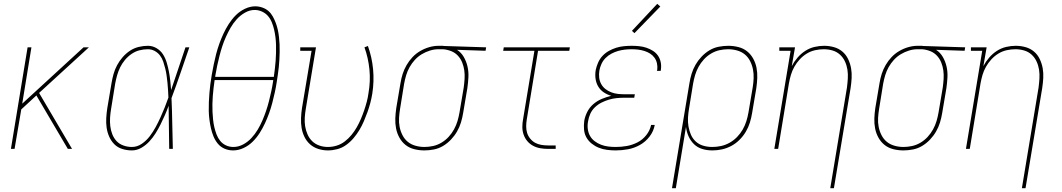

<svg xmlns="http://www.w3.org/2000/svg" viewBox="-20 -777 5540 1002"><path d="M37 0 124 -530H144L96 -236L416 -530H444L184 -292L356 0H334L178 -265L170 -279L91 -206L56 0Z M668 8Q643 8 618.5 0.5Q594 -7 577 -24Q560 -41 550 -63.5Q540 -86 536.5 -110.5Q533 -135 534.5 -161Q536 -187 540 -213L562 -343Q566 -367 572.5 -390.5Q579 -414 591 -436.5Q603 -459 620 -478.5Q637 -498 658 -512Q679 -526 703.5 -532Q728 -538 752 -538Q776 -538 797 -525.5Q818 -513 830.5 -493.5Q843 -474 850 -450.5Q857 -427 861.5 -403.5Q866 -380 868.5 -356Q871 -332 873 -307Q892 -363 910.5 -418.5Q929 -474 948 -530H968Q945 -464 922.5 -397.5Q900 -331 875 -265Q878 -199 879 -132.5Q880 -66 882 0H863Q862 -56 861.5 -112.5Q861 -169 860 -225Q851 -200 840.5 -176Q830 -152 818 -128Q806 -104 792 -81.5Q778 -59 759.5 -39Q741 -19 717.5 -5.5Q694 8 668 8ZM668 -10Q696 -10 720 -26.5Q744 -43 761.5 -66Q779 -89 792.5 -114Q806 -139 817.5 -164.5Q829 -190 839.5 -216Q850 -242 859 -268Q858 -287 857 -306.5Q856 -326 854 -345Q852 -364 849.5 -382.5Q847 -401 842.5 -419Q838 -437 832 -455Q826 -473 815 -487.5Q804 -502 787.5 -511Q771 -520 752 -520Q730 -520 708 -514.5Q686 -509 666.5 -495.5Q647 -482 632 -464Q617 -446 607 -425.5Q597 -405 591 -383.5Q585 -362 581 -340L560 -210Q556 -187 554.5 -164Q553 -141 555.5 -119Q558 -97 566 -76.5Q574 -56 588.5 -40.5Q603 -25 624.5 -17.5Q646 -10 668 -10Z M1197 8Q1173 8 1152 -1Q1131 -10 1117 -27Q1103 -44 1094.5 -64.5Q1086 -85 1081 -107Q1076 -129 1073 -152Q1070 -175 1069.5 -198Q1069 -221 1070 -245Q1071 -269 1073 -292.5Q1075 -316 1078 -339.5Q1081 -363 1085 -386Q1090 -414 1095.5 -441Q1101 -468 1108 -495Q1115 -522 1124.5 -548.5Q1134 -575 1146 -601Q1158 -627 1174 -652Q1190 -677 1210.5 -697.5Q1231 -718 1258 -731Q1285 -744 1312 -744Q1331 -744 1349.5 -737.5Q1368 -731 1381.5 -719Q1395 -707 1404 -690.5Q1413 -674 1419.5 -656.5Q1426 -639 1430 -620.5Q1434 -602 1436 -583.5Q1438 -565 1439 -545.5Q1440 -526 1439.5 -506Q1439 -486 1438 -466.5Q1437 -447 1435 -427Q1433 -407 1430 -387.5Q1427 -368 1424 -348Q1420 -321 1414 -294Q1408 -267 1401 -240Q1394 -213 1384.5 -186.5Q1375 -160 1363 -134Q1351 -108 1335.5 -83.5Q1320 -59 1299 -38Q1278 -17 1251 -4.5Q1224 8 1197 8ZM1409 -376Q1412 -397 1414.5 -418Q1417 -439 1418.5 -459.5Q1420 -480 1420.5 -501Q1421 -522 1420.5 -542.5Q1420 -563 1417.5 -583Q1415 -603 1410.5 -622.5Q1406 -642 1398.5 -660.5Q1391 -679 1378.5 -693.5Q1366 -708 1347.5 -716.5Q1329 -725 1309 -725Q1283 -725 1258.5 -711Q1234 -697 1215.5 -676.5Q1197 -656 1183.5 -632.5Q1170 -609 1159 -584.5Q1148 -560 1140 -535.5Q1132 -511 1125.5 -485.5Q1119 -460 1113.5 -434.5Q1108 -409 1104 -384Q1104 -382 1103.5 -380Q1103 -378 1103 -376ZM1198 -10Q1224 -10 1248.5 -23Q1273 -36 1292 -56.5Q1311 -77 1325 -100.5Q1339 -124 1349.5 -148.5Q1360 -173 1368.5 -198Q1377 -223 1383.5 -248.5Q1390 -274 1395.5 -299.5Q1401 -325 1405 -351Q1405 -353 1405.5 -355Q1406 -357 1406 -359H1100Q1097 -338 1094.5 -317Q1092 -296 1090.5 -275.5Q1089 -255 1088.5 -234.5Q1088 -214 1089 -193.5Q1090 -173 1092 -153Q1094 -133 1098.5 -113.5Q1103 -94 1110 -75.5Q1117 -57 1129 -42Q1141 -27 1159 -18.5Q1177 -10 1198 -10Z M1691 8Q1665 8 1640.5 0Q1616 -8 1598 -24Q1580 -40 1569 -62.5Q1558 -85 1554 -109.5Q1550 -134 1551 -160.5Q1552 -187 1556 -213L1606 -512H1547V-530H1629L1576 -210Q1572 -187 1570.5 -163.5Q1569 -140 1572.5 -118Q1576 -96 1585 -75.5Q1594 -55 1609.5 -40Q1625 -25 1646.5 -17.5Q1668 -10 1691 -10Q1714 -10 1737 -17Q1760 -24 1779.5 -39Q1799 -54 1814.5 -73Q1830 -92 1842 -113Q1854 -134 1863.5 -156.5Q1873 -179 1880.5 -201Q1888 -223 1894 -245.5Q1900 -268 1903 -291Q1914 -353 1908 -414Q1902 -475 1882 -530L1900 -537Q1921 -479 1927 -416Q1933 -353 1923 -289Q1919 -264 1912.5 -239.5Q1906 -215 1897.5 -191.5Q1889 -168 1879 -144.5Q1869 -121 1855.5 -98.5Q1842 -76 1825 -56Q1808 -36 1786.5 -20.5Q1765 -5 1740 1.5Q1715 8 1691 8Z M2195 8Q2168 8 2142 1.5Q2116 -5 2096.5 -20.5Q2077 -36 2064.5 -58.5Q2052 -81 2047 -106.5Q2042 -132 2043 -159Q2044 -186 2048 -213L2070 -343Q2074 -368 2081.5 -391.5Q2089 -415 2102 -437.5Q2115 -460 2133 -479Q2151 -498 2173.5 -511Q2196 -524 2220.5 -531Q2245 -538 2269 -538Q2273 -538 2276 -538Q2279 -538 2283 -538Q2287 -538 2290.5 -538Q2294 -538 2298 -537L2517 -530L2514 -512L2365 -517Q2387 -503 2400.5 -479.5Q2414 -456 2420 -429Q2426 -402 2424.5 -373.5Q2423 -345 2419 -317L2397 -187Q2393 -162 2385.5 -137.5Q2378 -113 2365 -90.5Q2352 -68 2333.5 -48.5Q2315 -29 2292.5 -15.5Q2270 -2 2244.5 3Q2219 8 2195 8ZM2195 -10Q2217 -10 2240 -15Q2263 -20 2284 -32.5Q2305 -45 2321.5 -63Q2338 -81 2349.5 -102Q2361 -123 2367.5 -145Q2374 -167 2378 -190L2400 -320Q2403 -342 2404.5 -365Q2406 -388 2403 -409.5Q2400 -431 2392 -451Q2384 -471 2369.5 -486.5Q2355 -502 2335 -510Q2315 -518 2293 -520H2280Q2277 -520 2274 -520Q2271 -520 2268 -520Q2246 -520 2223.5 -513Q2201 -506 2181 -494Q2161 -482 2145 -464.5Q2129 -447 2117.5 -426.5Q2106 -406 2099.5 -384Q2093 -362 2089 -340L2068 -210Q2064 -186 2062.5 -162Q2061 -138 2065.5 -115Q2070 -92 2080.5 -71.5Q2091 -51 2108 -37Q2125 -23 2148 -16.5Q2171 -10 2195 -10Z M2840 0Q2819 0 2799 -3.5Q2779 -7 2761.5 -16.5Q2744 -26 2731.5 -41Q2719 -56 2712.5 -75Q2706 -94 2706 -114.5Q2706 -135 2710 -156L2769 -512H2606L2609 -530H2954L2951 -512H2788L2729 -153Q2726 -135 2726 -117Q2726 -99 2731 -83Q2736 -67 2747 -53.5Q2758 -40 2772.5 -32Q2787 -24 2804.5 -21Q2822 -18 2840 -18H2880V0Z M3193 8Q3170 8 3147.5 5Q3125 2 3105 -6Q3085 -14 3068 -27.5Q3051 -41 3040.5 -59.5Q3030 -78 3028 -100.5Q3026 -123 3029 -146Q3033 -170 3045 -193.5Q3057 -217 3077 -234Q3097 -251 3121 -261Q3145 -271 3170 -277Q3149 -283 3131 -295Q3113 -307 3102 -325.5Q3091 -344 3088 -366.5Q3085 -389 3089 -412Q3093 -431 3101.5 -450.5Q3110 -470 3124.5 -485.5Q3139 -501 3158 -511.5Q3177 -522 3196.5 -528Q3216 -534 3236.5 -536Q3257 -538 3276 -538Q3296 -538 3315.5 -536Q3335 -534 3353 -528Q3371 -522 3387 -512Q3403 -502 3413.5 -487Q3424 -472 3428 -453Q3432 -434 3429 -414Q3429 -412 3428.5 -410.5Q3428 -409 3428 -407H3408Q3409 -408 3409 -410Q3409 -412 3410 -413Q3412 -430 3408.5 -446.5Q3405 -463 3395.5 -476Q3386 -489 3372.5 -497.5Q3359 -506 3343 -511Q3327 -516 3310.5 -518Q3294 -520 3276 -520Q3259 -520 3241 -518Q3223 -516 3205.5 -511Q3188 -506 3171 -497Q3154 -488 3140.5 -474.5Q3127 -461 3119 -443.5Q3111 -426 3108 -409Q3105 -390 3107 -372Q3109 -354 3117.5 -338.5Q3126 -323 3139.5 -312.5Q3153 -302 3169.5 -295.5Q3186 -289 3204 -287Q3222 -285 3241 -285H3293L3290 -267H3238Q3218 -267 3198 -265Q3178 -263 3158 -257Q3138 -251 3119 -241.5Q3100 -232 3084.5 -217Q3069 -202 3060.5 -183Q3052 -164 3049 -144Q3045 -124 3047.5 -104Q3050 -84 3059 -68Q3068 -52 3083 -40.5Q3098 -29 3116 -22Q3134 -15 3153.5 -12.5Q3173 -10 3193 -10Q3222 -10 3250.5 -15Q3279 -20 3306 -33.5Q3333 -47 3352.5 -71.5Q3372 -96 3378 -125H3397Q3391 -92 3370 -64.5Q3349 -37 3319.5 -20.5Q3290 -4 3257.5 2Q3225 8 3193 8ZM3291 -604 3278 -616 3410 -757 3426 -743Z M3487 205 3578 -343Q3582 -368 3589.5 -392.5Q3597 -417 3610 -439.5Q3623 -462 3641.5 -481.5Q3660 -501 3682.5 -514.5Q3705 -528 3730.5 -533Q3756 -538 3781 -538Q3807 -538 3833 -531.5Q3859 -525 3878.5 -509.5Q3898 -494 3910.5 -471.5Q3923 -449 3928 -423.5Q3933 -398 3932 -371Q3931 -344 3927 -317L3905 -187Q3901 -162 3893.5 -137.5Q3886 -113 3872.5 -90Q3859 -67 3839.5 -47.5Q3820 -28 3796.5 -15.5Q3773 -3 3748 2.5Q3723 8 3698 8Q3670 8 3645 0.5Q3620 -7 3602 -24.5Q3584 -42 3573.5 -65.5Q3563 -89 3560 -115L3507 205ZM3697 -10Q3720 -10 3743 -15Q3766 -20 3787.5 -32Q3809 -44 3826.5 -62Q3844 -80 3856 -101Q3868 -122 3875 -144.5Q3882 -167 3886 -190L3908 -320Q3912 -344 3913 -368Q3914 -392 3909.5 -415Q3905 -438 3894.5 -458.5Q3884 -479 3867 -493Q3850 -507 3827 -513.5Q3804 -520 3780 -520Q3758 -520 3735 -515Q3712 -510 3691 -497.5Q3670 -485 3653.5 -467Q3637 -449 3625.5 -428Q3614 -407 3607.5 -385Q3601 -363 3597 -340L3576 -211Q3572 -188 3570.5 -164Q3569 -140 3573 -117Q3577 -94 3586 -73.5Q3595 -53 3611.5 -38Q3628 -23 3650.5 -16.5Q3673 -10 3697 -10Z M4313 205 4400 -320Q4403 -343 4404.5 -367Q4406 -391 4402.5 -413.5Q4399 -436 4389.5 -456.5Q4380 -477 4363.5 -492Q4347 -507 4325 -513.5Q4303 -520 4279 -520Q4257 -520 4234 -515Q4211 -510 4190.5 -497.5Q4170 -485 4153.5 -467Q4137 -449 4125.5 -428.5Q4114 -408 4107.5 -386Q4101 -364 4097 -341L4041 0H4021L4106 -512H4047V-530H4129L4112 -432Q4124 -455 4142 -476Q4160 -497 4182.5 -511.5Q4205 -526 4230.5 -532Q4256 -538 4281 -538Q4307 -538 4332 -531Q4357 -524 4376 -508Q4395 -492 4406 -469Q4417 -446 4421.5 -421Q4426 -396 4424.5 -369.5Q4423 -343 4419 -317L4332 205Z M4695 8Q4668 8 4642 1.5Q4616 -5 4596.5 -20.5Q4577 -36 4564.5 -58.5Q4552 -81 4547 -106.5Q4542 -132 4543 -159Q4544 -186 4548 -213L4570 -343Q4574 -368 4581.5 -391.5Q4589 -415 4602 -437.5Q4615 -460 4633 -479Q4651 -498 4673.5 -511Q4696 -524 4720.5 -531Q4745 -538 4769 -538Q4773 -538 4776 -538Q4779 -538 4783 -538Q4787 -538 4790.5 -538Q4794 -538 4798 -537L5017 -530L5014 -512L4865 -517Q4887 -503 4900.5 -479.5Q4914 -456 4920 -429Q4926 -402 4924.5 -373.5Q4923 -345 4919 -317L4897 -187Q4893 -162 4885.5 -137.5Q4878 -113 4865 -90.5Q4852 -68 4833.5 -48.5Q4815 -29 4792.5 -15.5Q4770 -2 4744.5 3Q4719 8 4695 8ZM4695 -10Q4717 -10 4740 -15Q4763 -20 4784 -32.5Q4805 -45 4821.5 -63Q4838 -81 4849.5 -102Q4861 -123 4867.5 -145Q4874 -167 4878 -190L4900 -320Q4903 -342 4904.5 -365Q4906 -388 4903 -409.5Q4900 -431 4892 -451Q4884 -471 4869.5 -486.5Q4855 -502 4835 -510Q4815 -518 4793 -520H4780Q4777 -520 4774 -520Q4771 -520 4768 -520Q4746 -520 4723.5 -513Q4701 -506 4681 -494Q4661 -482 4645 -464.5Q4629 -447 4617.5 -426.5Q4606 -406 4599.5 -384Q4593 -362 4589 -340L4568 -210Q4564 -186 4562.5 -162Q4561 -138 4565.5 -115Q4570 -92 4580.5 -71.5Q4591 -51 4608 -37Q4625 -23 4648 -16.5Q4671 -10 4695 -10Z M5313 205 5400 -320Q5403 -343 5404.5 -367Q5406 -391 5402.5 -413.5Q5399 -436 5389.5 -456.5Q5380 -477 5363.5 -492Q5347 -507 5325 -513.5Q5303 -520 5279 -520Q5257 -520 5234 -515Q5211 -510 5190.5 -497.5Q5170 -485 5153.5 -467Q5137 -449 5125.5 -428.5Q5114 -408 5107.5 -386Q5101 -364 5097 -341L5041 0H5021L5106 -512H5047V-530H5129L5112 -432Q5124 -455 5142 -476Q5160 -497 5182.5 -511.5Q5205 -526 5230.5 -532Q5256 -538 5281 -538Q5307 -538 5332 -531Q5357 -524 5376 -508Q5395 -492 5406 -469Q5417 -446 5421.5 -421Q5426 -396 5424.5 -369.5Q5423 -343 5419 -317L5332 205Z"/></svg>

Font: Iosevka Slab Thin Oblique
Style: Regular
Weight: 100
Italic angle: -9°
Monospace: yes
Designer: Belleve Invis
Foundry: Belleve Invis
Version: Version 11.1.0; ttfautohint (v1.8.3)